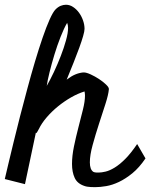

<svg xmlns="http://www.w3.org/2000/svg" viewBox="-30 -771 633 809"><path d="M167 -409.2Q181.6 -434.6 197.3 -467.8Q212.9 -501 226.1 -535.2Q239.3 -569.3 248 -600.6Q256.8 -631.8 256.8 -653.3Q256.8 -665 252.9 -674.8Q239.3 -651.4 225.1 -615.2Q210.9 -579.1 199.2 -540.5Q187.5 -502 178.7 -466.3Q169.9 -430.7 167 -409.2ZM583 -103.5Q556.6 -64.5 527.8 -41Q499 -17.6 471.2 -4.4Q443.4 8.8 417.5 13.2Q391.6 17.6 371.1 17.6Q360.4 17.6 352.1 17.1Q343.8 16.6 337.9 15.6Q331.1 14.6 326.2 12.7Q295.9 2.9 284.7 -21.5Q273.4 -45.9 273.4 -80.1Q273.4 -114.3 281.7 -154.3Q290 -194.3 300.3 -233.9Q310.5 -273.4 319.3 -308.6Q328.1 -343.8 328.1 -368.2Q328.1 -376 326.2 -385.7Q297.9 -377 269 -360.4Q240.2 -343.8 214.4 -322.8Q188.5 -301.8 167 -276.9Q145.5 -252 133.8 -227.5Q125 -210 122.1 -210Q122.1 -210 121.1 -211.9L75.2 4.9L-9.8 -16.6Q-4.9 -39.1 4.9 -79.1Q14.6 -119.1 26.9 -170.4Q39.1 -221.7 54.2 -279.8Q69.3 -337.9 85 -396.5Q100.6 -455.1 117.2 -510.7Q133.8 -566.4 149.4 -611.8Q165 -657.2 179.2 -689Q193.4 -720.7 204.1 -731.4Q214.8 -742.2 226.1 -746.6Q237.3 -751 248 -751Q263.7 -751 277.8 -741.7Q292 -732.4 302.7 -717.8Q313.5 -703.1 319.8 -685.1Q326.2 -667 326.2 -649.4Q326.2 -639.6 320.3 -619.1Q314.5 -598.6 304.2 -570.3Q293.9 -542 280.3 -507.8Q266.6 -473.6 251 -435.5Q270.5 -450.2 286.6 -457Q302.7 -463.9 320.3 -465.8H323.2Q334 -465.8 352.1 -457.5Q370.1 -449.2 387.2 -438Q404.3 -426.8 416.5 -415Q428.7 -403.3 428.7 -396.5V-394.5Q426.8 -372.1 414.1 -332.5Q401.4 -293 386.7 -248Q372.1 -203.1 360.4 -160.2Q348.6 -117.2 348.6 -86.9Q348.6 -56.6 363.3 -46.9Q365.2 -45.9 369.1 -44.9Q373 -43.9 385.7 -43.9Q397.5 -43.9 414.6 -47.9Q431.6 -51.8 452.6 -64.5Q473.6 -77.1 497.6 -101.1Q521.5 -125 547.9 -164.1Z"/></svg>

Font: Miniver
Style: Regular
Weight: 400
Designer: Dathan Boardman
Foundry: Open Window
Version: Version 1.000